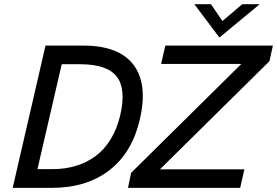

<svg xmlns="http://www.w3.org/2000/svg" viewBox="-20 -911 1343 931"><path d="M1043.9 -729 922.4 -890.6H1002.9L1058.6 -809.1L1154.8 -890.6H1239.3ZM41.5 0 200.7 -689.9H384.8Q556.6 -689.9 627.4 -596.7Q698.2 -503.4 657.7 -330.6Q621.1 -171.4 510.5 -85.7Q399.9 0 230.5 0ZM600.6 0 615.7 -72.8 1150.4 -601.1H761.2L781.7 -689.9H1303.2L1286.6 -614.3L755.4 -89.8H1165L1144.5 0ZM161.6 -90.8H233.9Q293.9 -90.8 345.7 -106Q397.5 -121.1 440.9 -152.3Q484.4 -183.6 516.1 -234.9Q547.9 -286.1 563.5 -354.5Q592.3 -480.5 545.7 -540Q499 -599.6 367.7 -599.6H279.3Z"/></svg>

Font: HK Grotesk Medium Italic
Style: Regular
Weight: 500
Italic angle: -13°
Designer: Alfredo Marco Pradil and Stefan Peev
Foundry: Hanken Design Co.
Version: Version 1.000;PS 001.000;hotconv 1.0.88;makeotf.lib2.5.64775